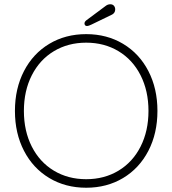

<svg xmlns="http://www.w3.org/2000/svg" viewBox="-20 -870 808 900"><path d="M384 10Q287 10 211 -35.5Q135 -81 92.5 -163Q50 -245 50 -350Q50 -455 92.5 -537Q135 -619 211 -664.5Q287 -710 384 -710Q481 -710 557 -664.5Q633 -619 675.5 -537Q718 -455 718 -350Q718 -245 675.5 -163Q633 -81 557 -35.5Q481 10 384 10ZM384 -670Q299 -670 232.5 -630Q166 -590 129 -517Q92 -444 92 -350Q92 -256 129 -183Q166 -110 232.5 -70Q299 -30 384 -30Q469 -30 535.5 -70Q602 -110 639 -183Q676 -256 676 -350Q676 -444 639 -517Q602 -590 535.5 -630Q469 -670 384 -670ZM376 -760Q376 -768 385 -775L475 -842Q485 -850 497 -850Q508 -850 514 -843Q520 -836 520 -826Q520 -810 506 -802L409 -755Q395 -748 388 -748Q382 -748 379 -751.5Q376 -755 376 -760Z"/></svg>

Font: Quicksand Light
Style: Regular
Weight: 300
Designer: Andrew Paglinawan
Foundry: Andrew Paglinawan
Version: Version 3.000